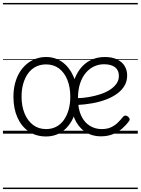

<svg xmlns="http://www.w3.org/2000/svg" viewBox="-20 -905 953 1300"><path d="M292 19Q224 19 174.5 -15Q125 -49 98 -109.5Q71 -170 71 -250Q71 -298 81.5 -339Q92 -380 111.5 -413Q131 -446 159 -470Q187 -494 220.5 -506.5Q254 -519 292 -519Q354 -519 401.5 -485Q449 -451 476 -390.5Q503 -330 503 -250Q503 -203 493.5 -161.5Q484 -120 465.5 -87Q447 -54 421 -30Q395 -6 362.5 6.5Q330 19 292 19ZM292 -31Q330 -31 360 -46.5Q390 -62 411.5 -91.5Q433 -121 444.5 -161.5Q456 -202 456 -250Q456 -315 436 -364.5Q416 -414 379.5 -441.5Q343 -469 292 -469Q254 -469 223 -453.5Q192 -438 170.5 -408.5Q149 -379 137.5 -339Q126 -299 126 -250Q126 -186 146.5 -136.5Q167 -87 204 -59Q241 -31 292 -31ZM664 18Q600 18 554 -14.5Q508 -47 484.5 -102.5Q461 -158 461 -228Q461 -293 477 -346.5Q493 -400 522.5 -438.5Q552 -477 594.5 -498Q637 -519 689 -519Q741 -519 774.5 -502Q808 -485 824.5 -457Q841 -429 841 -394Q841 -356 823.5 -325.5Q806 -295 774 -271.5Q742 -248 699 -231.5Q656 -215 606 -206Q556 -197 502 -194L501 -240Q542 -241 582.5 -248Q623 -255 659.5 -267Q696 -279 724 -297Q752 -315 768.5 -338.5Q785 -362 785 -391Q785 -430 758.5 -450Q732 -470 684 -470Q650 -470 618.5 -456Q587 -442 562 -413Q537 -384 522.5 -341Q508 -298 508 -238Q508 -167 530 -121Q552 -75 588.5 -53Q625 -31 668 -31Q707 -31 733.5 -44Q760 -57 779 -76Q798 -95 814 -115Q822 -123 830 -122.5Q838 -122 846 -116Q854 -110 857 -102Q860 -94 854 -86Q836 -60 809 -36Q782 -12 745.5 3Q709 18 664 18ZM0 365H913V375H0ZM0 -20H913V0H0ZM0 -505H913V-500H0ZM0 -885H913V-875H0Z"/></svg>

Font: Playwrite GB J Guides
Style: Regular
Weight: 400
Designer: Veronika Burian, José Scaglione
Foundry: TypeTogether
Version: Version 1.003